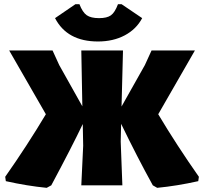

<svg xmlns="http://www.w3.org/2000/svg" viewBox="-20 -889 979 921"><path d="M563 -869 662 -802Q634 -749 578.5 -719.5Q523 -690 450 -690Q302 -690 244 -802L342 -869H361Q376 -830 396 -816Q416 -802 455 -802Q493 -802 512 -815.5Q531 -829 546 -869ZM204 12Q111 3 8 -20L5 -41Q111 -192 200 -341L24 -647H232L264 -577L375 -379L370 -647H570L563 -378L675 -577L707 -647H915L739 -341Q828 -192 934 -41L931 -20Q828 3 734 12L713 0Q638 -136 561 -295L559 -210L567 0H370L379 -190L377 -294Q325 -185 226 0Z"/></svg>

Font: Alegreya Sans SC Black
Style: Regular
Weight: 900
Designer: Juan Pablo del Peral
Foundry: Huerta Tipografica
Version: Version 2.007